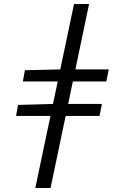

<svg xmlns="http://www.w3.org/2000/svg" viewBox="-20 -732 640 957"><path d="M156 205 349 -712H424L232 205ZM94 -326 104 -382 282 -386H522L510 -326ZM60 -154 70 -209 248 -214H488L476 -154Z"/></svg>

Font: SourceCodeVF
Style: Italic
Weight: 200
Italic angle: -11°
Monospace: yes
Designer: Paul D. Hunt, Teo Tuominen
Foundry: Adobe
Version: Version 1.026;hotconv 1.1.0;makeotfexe 2.6.0